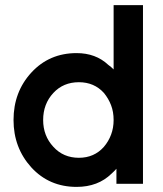

<svg xmlns="http://www.w3.org/2000/svg" viewBox="-20 -720 639 752"><path d="M289 -398Q228 -398 189 -356Q149 -313 149 -250Q149 -188 189 -145Q228 -102 289 -102Q349 -102 387 -145Q405 -166 415 -192.5Q425 -219 425 -250Q425 -282 415 -308Q405 -334 387 -356Q349 -398 289 -398ZM280 -512Q355 -512 404 -466Q410 -462 415 -457.5Q420 -453 425 -448V-700H540V0H436V-59Q431 -54 426.5 -49Q422 -44 417 -40Q364 12 280 12Q173 12 103 -64Q33 -141 33 -250Q33 -360 103 -436Q173 -512 280 -512Z"/></svg>

Font: Unageo
Style: SemiBold
Weight: 600
Designer: Richard Sepsi
Foundry: Richard Sepsi
Version: Version 2.000